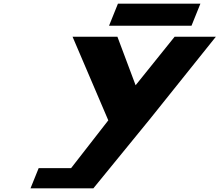

<svg xmlns="http://www.w3.org/2000/svg" viewBox="-20 -1025 1195 1045"><path d="M621.9 -1005 573.5 -885H1022.3L1070.7 -1005ZM374.9 -825 569.4 -370 367 -110H190.5L146 0H281.3H488.2L795.2 -376L1154.8 -825H930.4L718.1 -561L619.1 -825Z"/></svg>

Font: Hussar
Style: BdWideOblFour
Weight: 700
Foundry: Cannot Into Space Fonts
Version: Version 2.00